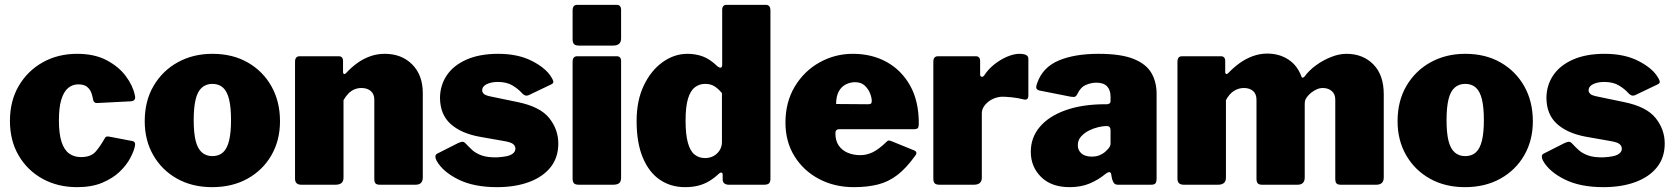

<svg xmlns="http://www.w3.org/2000/svg" viewBox="-20 -762 6905 792"><path d="M298 -540Q370 -540 420 -513.5Q470 -487 499 -448Q528 -409 536 -370Q543 -345 518 -344L381 -337Q367 -336 364 -351Q362 -364 357 -378.5Q352 -393 339.5 -403.5Q327 -414 303 -414Q279 -414 261 -399Q243 -384 233 -351.5Q223 -319 223 -265Q223 -210 234 -176.5Q245 -143 265.5 -128.5Q286 -114 314 -114Q355 -114 374.5 -136.5Q394 -159 413 -193Q415 -197 419 -198.5Q423 -200 433 -198L527 -180Q541 -177 536 -157Q532 -138 517 -109.5Q502 -81 474 -54Q446 -27 402.5 -8.5Q359 10 298 10Q218 10 155.5 -24.5Q93 -59 57 -120.5Q21 -182 21 -263Q21 -346 57.5 -408Q94 -470 156.5 -505Q219 -540 298 -540Z M855 10Q773 10 710.5 -25Q648 -60 612.5 -121.5Q577 -183 577 -262Q577 -346 614 -408.5Q651 -471 714 -505.5Q777 -540 856 -540Q940 -540 1002.5 -504Q1065 -468 1100 -405.5Q1135 -343 1135 -262Q1135 -183 1099.5 -121.5Q1064 -60 1001 -25Q938 10 855 10ZM856 -118Q883 -118 900 -133.5Q917 -149 925 -182Q933 -215 933 -266Q933 -319 925 -352Q917 -385 900 -400.5Q883 -416 856 -416Q830 -416 812.5 -400.5Q795 -385 787 -352Q779 -319 779 -266Q779 -214 787 -181.5Q795 -149 812.5 -133.5Q830 -118 856 -118Z M1223 0Q1197 0 1197 -25V-507Q1197 -530 1216 -530H1377Q1395 -530 1395 -510V-465Q1395 -459 1398.5 -457Q1402 -455 1408 -461Q1429 -484 1454 -502Q1479 -520 1507.5 -530Q1536 -540 1567 -540Q1637 -540 1680.5 -496Q1724 -452 1724 -378V-30Q1724 0 1694 0H1547Q1534 0 1529 -5.5Q1524 -11 1524 -25V-351Q1524 -374 1509.5 -386.5Q1495 -399 1471 -399Q1456 -399 1442.5 -393.5Q1429 -388 1418 -377Q1407 -366 1397 -349V-29Q1397 0 1364 0H1223Z M2133 -378Q2118 -395 2094 -409.5Q2070 -424 2033 -424Q2007 -424 1988 -415Q1969 -406 1969 -389Q1969 -382 1975.5 -375Q1982 -368 2009 -363L2115 -341Q2208 -322 2245.5 -275Q2283 -228 2283 -170Q2283 -112 2251 -72Q2219 -32 2162 -11Q2105 10 2030 10Q1934 10 1870 -22Q1806 -54 1781 -99Q1776 -108 1776 -116Q1776 -124 1783 -128L1870 -172Q1883 -178 1889.5 -177Q1896 -176 1901 -170Q1913 -157 1927.5 -143.5Q1942 -130 1966.5 -121Q1991 -112 2031 -113Q2052 -114 2069 -117.5Q2086 -121 2096 -129Q2106 -137 2106 -149Q2106 -159 2097.5 -167Q2089 -175 2060 -180L1958 -198Q1882 -212 1839 -250.5Q1796 -289 1795 -357Q1795 -409 1822.5 -450.5Q1850 -492 1904 -516Q1958 -540 2035 -540Q2117 -540 2174.5 -510.5Q2232 -481 2254 -444Q2259 -437 2262 -428Q2265 -419 2254 -414L2162 -370Q2153 -366 2146 -368.5Q2139 -371 2133 -378Z M2542 -29Q2542 -13 2534 -6.5Q2526 0 2509 0H2368Q2353 0 2347.5 -6Q2342 -12 2342 -25V-507Q2342 -530 2361 -530H2524Q2542 -530 2542 -510ZM2542 -603Q2542 -574 2509 -574H2368Q2353 -574 2347.5 -580.5Q2342 -587 2342 -600V-719Q2342 -742 2361 -742H2524Q2542 -742 2542 -721Z M2986 0Q2976 0 2968.5 -5Q2961 -10 2961 -23V-42Q2961 -49 2956 -50Q2951 -51 2946 -46Q2927 -28 2906.5 -15.5Q2886 -3 2861.5 3.5Q2837 10 2806 10Q2747 10 2702 -20.5Q2657 -51 2631.5 -112Q2606 -173 2606 -263Q2606 -347 2635.5 -409Q2665 -471 2713 -505.5Q2761 -540 2816 -540Q2850 -540 2879.5 -529Q2909 -518 2940 -488Q2948 -482 2953.5 -483Q2959 -484 2959 -496V-721Q2959 -742 2977 -742H3139Q3158 -742 3158 -719V-25Q3158 -12 3152.5 -6Q3147 0 3131 0H2986ZM2958 -378Q2942 -397 2926.5 -406.5Q2911 -416 2888 -416Q2865 -416 2846.5 -402Q2828 -388 2818 -355Q2808 -322 2808 -264Q2808 -207 2817.5 -173Q2827 -139 2845 -124.5Q2863 -110 2888 -110Q2908 -110 2923.5 -118.5Q2939 -127 2948.5 -142Q2958 -157 2958 -176V-378Z M3426 -212Q3426 -182 3439.5 -162Q3453 -142 3476.5 -132Q3500 -122 3529 -122Q3555 -122 3580 -134Q3605 -146 3638 -178Q3642 -182 3645.5 -182.5Q3649 -183 3659 -179L3750 -142Q3768 -135 3754 -118Q3718 -68 3681.5 -40Q3645 -12 3601.5 -1Q3558 10 3502 10Q3422 10 3358 -24Q3294 -58 3257 -118Q3220 -178 3220 -256Q3220 -341 3258.5 -405Q3297 -469 3360.5 -504.5Q3424 -540 3498 -540Q3577 -540 3638 -506Q3699 -472 3734.5 -408.5Q3770 -345 3770 -254Q3770 -241 3767.5 -235.5Q3765 -230 3752 -229H3441Q3434 -229 3430 -225Q3426 -221 3426 -212ZM3559 -332Q3569 -332 3572.5 -334.5Q3576 -337 3576 -346Q3576 -359 3569 -377Q3562 -395 3547 -409Q3532 -423 3507 -423Q3487 -423 3468.5 -413.5Q3450 -404 3439.5 -384Q3429 -364 3429 -333Z M3856 0Q3841 0 3835.5 -6Q3830 -12 3830 -25V-507Q3830 -530 3849 -530H4005Q4023 -530 4023 -510V-454Q4023 -447 4029 -445.5Q4035 -444 4040 -451Q4056 -476 4081 -496Q4106 -516 4134 -528Q4162 -540 4185 -540Q4222 -540 4222 -520V-368Q4222 -347 4202 -352Q4179 -358 4154.5 -360.5Q4130 -363 4116 -363Q4100 -363 4084.5 -357.5Q4069 -352 4056.5 -342Q4044 -332 4037 -320Q4030 -308 4030 -295V-29Q4030 0 3997 0H3856Z M4537 -42Q4510 -20 4474.5 -5Q4439 10 4392 10Q4317 10 4274.5 -32Q4232 -74 4232 -136Q4232 -195 4269.5 -239Q4307 -283 4376 -307.5Q4445 -332 4539 -332H4546Q4550 -332 4555.5 -334.5Q4561 -337 4561 -346V-363Q4561 -391 4546.5 -406Q4532 -421 4502 -421Q4481 -421 4459 -411.5Q4437 -402 4424 -374Q4420 -366 4415.5 -363.5Q4411 -361 4397 -363L4266 -389Q4259 -391 4255.5 -396.5Q4252 -402 4259 -421Q4282 -485 4347.5 -512.5Q4413 -540 4511 -540Q4604 -540 4656 -519Q4708 -498 4729.5 -461Q4751 -424 4751 -375V-27Q4751 -12 4746.5 -6Q4742 0 4728 0H4591Q4578 0 4572.5 -10.5Q4567 -21 4565 -35L4564 -42Q4561 -62 4537 -42ZM4561 -224Q4561 -242 4546 -242H4542Q4530 -242 4510.5 -237.5Q4491 -233 4472 -223.5Q4453 -214 4439.5 -199Q4426 -184 4426 -163Q4426 -142 4441 -129Q4456 -116 4483 -116Q4503 -116 4516.5 -122Q4530 -128 4538 -135Q4547 -143 4554 -151.5Q4561 -160 4561 -171V-224Z M4863 0Q4837 0 4837 -25V-507Q4837 -530 4856 -530H5016Q5034 -530 5034 -510V-465Q5034 -459 5037.5 -457Q5041 -455 5047 -461Q5069 -484 5094 -502Q5119 -520 5148 -530.5Q5177 -541 5207 -541Q5257 -541 5294.5 -516.5Q5332 -492 5349 -445Q5351 -441 5354 -441.5Q5357 -442 5361 -446Q5380 -472 5409 -493Q5438 -514 5471 -527Q5504 -540 5534 -540Q5602 -540 5645 -496.5Q5688 -453 5688 -373V-30Q5688 0 5657 0H5511Q5498 0 5493 -5.5Q5488 -11 5488 -25V-351Q5488 -374 5473.5 -386.5Q5459 -399 5436 -399Q5424 -399 5411.5 -393.5Q5399 -388 5388.5 -379.5Q5378 -371 5370 -360Q5365 -353 5363.5 -346.5Q5362 -340 5362 -333V-30Q5362 0 5332 0H5186Q5174 0 5168.5 -5.5Q5163 -11 5163 -25V-351Q5163 -374 5149 -386.5Q5135 -399 5111 -399Q5089 -399 5070 -387Q5051 -375 5037 -349V-29Q5037 0 5004 0H4863Z M6023 10Q5941 10 5878.5 -25Q5816 -60 5780.5 -121.5Q5745 -183 5745 -262Q5745 -346 5782 -408.5Q5819 -471 5882 -505.5Q5945 -540 6024 -540Q6108 -540 6170.5 -504Q6233 -468 6268 -405.5Q6303 -343 6303 -262Q6303 -183 6267.5 -121.5Q6232 -60 6169 -25Q6106 10 6023 10ZM6024 -118Q6051 -118 6068 -133.5Q6085 -149 6093 -182Q6101 -215 6101 -266Q6101 -319 6093 -352Q6085 -385 6068 -400.5Q6051 -416 6024 -416Q5998 -416 5980.5 -400.5Q5963 -385 5955 -352Q5947 -319 5947 -266Q5947 -214 5955 -181.5Q5963 -149 5980.5 -133.5Q5998 -118 6024 -118Z M6697 -378Q6682 -395 6658 -409.5Q6634 -424 6597 -424Q6571 -424 6552 -415Q6533 -406 6533 -389Q6533 -382 6539.5 -375Q6546 -368 6573 -363L6679 -341Q6772 -322 6809.5 -275Q6847 -228 6847 -170Q6847 -112 6815 -72Q6783 -32 6726 -11Q6669 10 6594 10Q6498 10 6434 -22Q6370 -54 6345 -99Q6340 -108 6340 -116Q6340 -124 6347 -128L6434 -172Q6447 -178 6453.5 -177Q6460 -176 6465 -170Q6477 -157 6491.5 -143.5Q6506 -130 6530.5 -121Q6555 -112 6595 -113Q6616 -114 6633 -117.5Q6650 -121 6660 -129Q6670 -137 6670 -149Q6670 -159 6661.5 -167Q6653 -175 6624 -180L6522 -198Q6446 -212 6403 -250.5Q6360 -289 6359 -357Q6359 -409 6386.5 -450.5Q6414 -492 6468 -516Q6522 -540 6599 -540Q6681 -540 6738.5 -510.5Q6796 -481 6818 -444Q6823 -437 6826 -428Q6829 -419 6818 -414L6726 -370Q6717 -366 6710 -368.5Q6703 -371 6697 -378Z"/></svg>

Font: Libre Franklin Thin Black
Style: Regular
Weight: 900
Version: Version 3.000